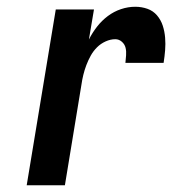

<svg xmlns="http://www.w3.org/2000/svg" viewBox="-20 -548 540 568"><path d="M59 0 145 -520H258L243 -431Q253 -451 267 -469Q281 -487 299 -500.5Q317 -514 338 -521Q359 -528 380 -528Q399 -528 416 -522Q433 -516 444.5 -502.5Q456 -489 461.5 -472Q467 -455 468.5 -436.5Q470 -418 468.5 -399.5Q467 -381 464 -362H351Q352 -373 353 -384.5Q354 -396 351.5 -406.5Q349 -417 340.5 -424.5Q332 -432 321 -432Q307 -432 292.5 -425.5Q278 -419 267 -408Q256 -397 248.5 -383.5Q241 -370 235.5 -355.5Q230 -341 226.5 -326.5Q223 -312 221 -298L172 0Z"/></svg>

Font: Iosevka Web
Style: Bold Italic
Weight: 700
Italic angle: -9°
Monospace: yes
Designer: Belleve Invis
Foundry: Belleve Invis
Version: Version 28.0.3; ttfautohint (v1.8.3)